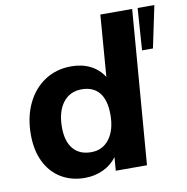

<svg xmlns="http://www.w3.org/2000/svg" viewBox="-82 -816 879 903"><g transform="rotate(-10 357.0 -364.0)"><path d="M456 -736H608L549 0H400L405 -64Q380 -30 340 -11Q300 8 252 8Q188 8 139 -21.5Q90 -51 63 -106Q36 -161 36 -236Q36 -319 66.5 -383.5Q97 -448 152 -484Q207 -520 278 -520Q330 -520 369.5 -500Q409 -480 433 -442ZM634 -736H714L672 -536H620ZM421 -264Q421 -334 392 -369.5Q363 -405 308 -405Q251 -405 218.5 -362Q186 -319 186 -245Q186 -178 216 -142Q246 -106 302 -106Q357 -106 389 -149Q421 -192 421 -264Z"/></g></svg>

Font: Muli ExtraBold
Style: Italic
Weight: 800
Italic angle: -4.541°
Designer: Vernon Adams
Foundry: Vernon Adams
Version: Version 2.000